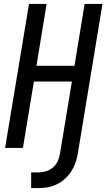

<svg xmlns="http://www.w3.org/2000/svg" viewBox="-20 -755 543 980"><path d="M139 205V125H177Q196 125 215.5 119Q235 113 250.5 99.5Q266 86 274.5 67.5Q283 49 286 30L347 -339H153L97 0H6L128 -735H218L166 -419H360L412 -735H503L377 30Q373 53 365 76Q357 99 343.5 120Q330 141 311 158Q292 175 269.5 186Q247 197 223.5 201Q200 205 177 205Z"/></svg>

Font: Iosevka SS04 Medium
Style: Italic
Weight: 500
Italic angle: -9°
Monospace: yes
Designer: Belleve Invis
Foundry: Belleve Invis
Version: Version 19.0.0; ttfautohint (v1.8.4)